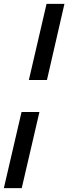

<svg xmlns="http://www.w3.org/2000/svg" viewBox="-32 -810 355 998"><path d="M303 -790 212 -394H118L210 -790ZM173 -228 81 168H-12L80 -228Z"/></svg>

Font: Prodigy Sans Medium
Style: Italic
Weight: 500
Italic angle: -13°
Designer: Wei Huang
Foundry: Wei Huang
Version: Version 1.003; ttfautohint (v1.8.3)